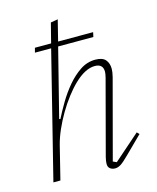

<svg xmlns="http://www.w3.org/2000/svg" viewBox="-115 -835 758 927"><g transform="rotate(-15 264.0 -371.5)"><path d="M345 12Q331 12 320.5 4.5Q310 -3 310 -20Q310 -33 315 -53L413 -422Q418 -442 418 -452Q418 -491 377 -491Q329 -491 274 -438Q250 -415 225.5 -383Q201 -351 179.5 -314.5Q158 -278 141 -239.5Q124 -201 115 -165L74 0H39L196 -628H115L121 -651H202L227 -749L263 -755L237 -651H412L407 -628H231L145 -288L151 -287Q168 -321 192 -361.5Q216 -402 246 -437.5Q276 -473 311 -496.5Q346 -520 387 -520Q423 -520 438 -502.5Q453 -485 453 -457Q453 -441 447 -417L342 -23L360 -15L490 -129L501 -118L417 -35Q388 -6 373.5 3Q359 12 345 12Z"/></g></svg>

Font: IBM Plex Serif ExtLt
Style: Italic
Weight: 200
Italic angle: -14°
Designer: Mike Abbink, Paul van der Laan, Pieter van Rosmalen
Foundry: Bold Monday
Version: Version 3.001